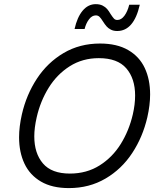

<svg xmlns="http://www.w3.org/2000/svg" viewBox="-20 -914 785 943"><path d="M73.7 -239.7Q73.7 -291.5 87.4 -352.1Q109.4 -448.7 161.4 -527.8Q213.4 -606.9 292.5 -653.6Q371.6 -700.2 471.2 -700.2Q554.2 -700.2 609.4 -668.2Q664.6 -636.2 690.9 -580.1Q717.3 -523.9 717.3 -450.2Q717.3 -398.4 703.6 -337.9Q681.2 -241.2 629.4 -162.4Q577.6 -83.5 498 -36.9Q418.5 9.8 318.4 9.8Q235.8 9.8 181.2 -22.2Q126.5 -54.2 100.1 -110.4Q73.7 -166.5 73.7 -239.7ZM632.3 -352.1Q643.6 -400.9 643.6 -444.8Q643.6 -528.3 600.3 -578.4Q557.1 -628.4 465.3 -628.4Q385.3 -628.4 322.5 -588.6Q259.8 -548.8 219 -482.9Q178.2 -417 160.2 -337.9Q148.4 -286.1 148.4 -244.1Q148.4 -161.1 190.9 -111.3Q233.4 -61.5 323.2 -61.5Q405.3 -61.5 468.8 -101.3Q532.2 -141.1 573 -206.8Q613.8 -272.5 632.3 -352.1ZM485.8 -808.6Q476.1 -824.2 468.8 -831.3Q461.4 -838.4 450.7 -838.4Q431.6 -838.4 417 -818.8Q402.3 -799.3 395.5 -771.5H346.2Q358.9 -829.1 385.7 -861.3Q412.6 -893.6 450.2 -893.6Q470.2 -893.6 484.1 -886.5Q498 -879.4 506.3 -869.6Q514.6 -859.9 523.4 -844.7Q533.2 -829.6 539.6 -822.8Q545.9 -815.9 556.2 -815.9Q575.7 -815.9 591.1 -836.7Q606.4 -857.4 614.7 -890.6H666.5Q651.9 -826.2 624 -793.9Q596.2 -761.7 555.7 -761.7Q537.1 -761.7 524.2 -768.6Q511.2 -775.4 503.2 -784.7Q495.1 -793.9 485.8 -808.6Z"/></svg>

Font: Acari Sans
Style: Italic
Weight: 400
Italic angle: -13°
Designer: Alfredo Marco Pradil and Stefan Peev
Foundry: Hanken Design Co.
Version: Version 1.045;January 11, 2019;FontCreator 11.5.0.2425 64-bi